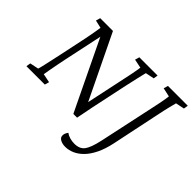

<svg xmlns="http://www.w3.org/2000/svg" viewBox="-161 -826 1278 1278"><g transform="rotate(45 478.0 -187.5)"><path d="M467.8 -110.4 523.4 -372.1Q535.2 -426.8 541.5 -458Q547.9 -489.3 550.3 -505.4Q552.7 -521.5 553.7 -529.3L491.2 -542L500 -573.2H671.9L667 -542L605.5 -529.3Q603.5 -520.5 599.6 -505.4Q595.7 -490.2 588.9 -459.5Q582 -428.7 569.3 -372.1L515.6 -119.1Q510.7 -94.7 504.4 -62.5Q498 -30.3 491.2 3.9H456.1L213.9 -499H222.7L161.1 -210Q156.2 -188.5 149.9 -154.3Q143.6 -120.1 137.7 -89.4Q131.8 -58.6 129.9 -43.9L192.4 -31.2L183.6 0H10.7L15.6 -31.2L77.1 -43.9Q81.1 -54.7 90.8 -98.1Q100.6 -141.6 116.2 -213.9L152.3 -384.8Q167 -455.1 172.4 -489.7Q177.7 -524.4 178.7 -529.3L123 -542L131.8 -573.2H252L473.6 -114.3ZM785.2 -47.9Q771.5 16.6 749 63Q726.6 109.4 697.8 139.2Q668.9 168.9 636.7 183.1Q604.5 197.3 572.3 197.3Q544.9 197.3 525.4 186.5Q505.9 175.8 505.9 156.2Q505.9 146.5 509.3 137.2Q512.7 127.9 521.5 116.2Q535.2 127 556.6 133.3Q578.1 139.6 600.6 139.6Q649.4 139.6 672.9 109.4Q696.3 79.1 713.9 -1L795.9 -382.8Q806.6 -430.7 812 -459Q817.4 -487.3 819.8 -502.9Q822.3 -518.6 823.2 -528.3L760.7 -542L769.5 -573.2H956.1L951.2 -542L889.6 -529.3Q885.7 -513.7 877.4 -481.9Q869.1 -450.2 855.5 -383.8Z"/></g></svg>

Font: Crimson Pro ExtraLight
Style: Italic
Weight: 250
Italic angle: -12°
Designer: Jacques Le Bailly
Foundry: Baron von Fonthausen
Version: Version 1.003